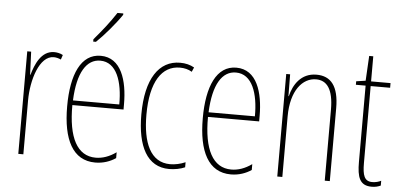

<svg xmlns="http://www.w3.org/2000/svg" viewBox="-52 -868 2054 983"><g transform="rotate(5 975.5 -376.5)"><path d="M209 -535C142 -535 113 -462 98 -409H96L91 -527H71V0H97V-277C97 -381 135 -509 209 -509C223 -509 238 -504 246 -500L254 -524C240 -532 222 -535 209 -535Z M544 -756V-763H514C480 -711 448 -671 403 -618V-606H417C456 -643 511 -707 544 -756ZM448 -537C347 -537 299 -429 299 -264C299 -94 351 10 467 10C508 10 544 -3 572 -22V-52C537 -27 502 -15 467 -15C372 -15 324 -106 325 -273H588V-301C588 -421 554 -537 448 -537ZM448 -512C532 -512 565 -414 564 -297H326C332 -442 378 -512 448 -512Z M847 10C875 10 906 4 928 -6V-32C903 -21 875 -15 850 -15C748 -15 707 -114 707 -257C707 -427 765 -512 857 -512C880 -512 901 -507 919 -496L929 -519C908 -531 884 -537 856 -537C748 -537 681 -440 681 -256C681 -93 733 10 847 10Z M1145 -537C1044 -537 996 -429 996 -264C996 -94 1048 10 1164 10C1205 10 1241 -3 1269 -22V-52C1234 -27 1199 -15 1164 -15C1069 -15 1021 -106 1022 -273H1285V-301C1285 -421 1251 -537 1145 -537ZM1145 -512C1229 -512 1262 -414 1261 -297H1023C1029 -442 1075 -512 1145 -512Z M1557 -537C1477 -537 1439 -474 1425 -415H1423L1422 -527H1402V0H1428V-311C1428 -445 1488 -513 1557 -513C1612 -513 1646 -471 1646 -365V0H1672V-375C1672 -488 1631 -537 1557 -537Z M1889 -14C1848 -14 1838 -44 1838 -108V-503H1938V-527H1838V-656H1817L1810 -528L1762 -521V-503H1812V-112C1812 -32 1826 10 1888 10C1907 10 1921 6 1934 0V-25C1924 -19 1906 -14 1889 -14Z"/></g></svg>

Font: Noto Sans Bengali ExtraCondensed Thin
Style: Regular
Weight: 100
Width: 2
Designer: Joana Ranito - Universal Thirst; Jelle Bosma - Monotype Design Team
Foundry: Universal Thirst ehf.
Version: Version 3.000